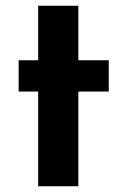

<svg xmlns="http://www.w3.org/2000/svg" viewBox="-20 -649 434 669"><path d="M113 -629H253V-439H359V-330H253V0H113V-330H45V-439H113Z"/></svg>

Font: Reem Kufi Ink
Style: Bold
Weight: 700
Designer: Khaled Hosny
Version: Version 1.002